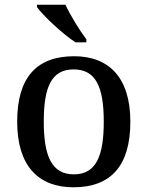

<svg xmlns="http://www.w3.org/2000/svg" viewBox="-20 -786 627 816"><path d="M301 -606H347V-619C318 -657 279 -721 258 -766H137V-756C162 -721 245 -642 301 -606ZM292 10C451 10 534 -81 534 -269C534 -456 443 -547 295 -547C135 -547 53 -456 53 -269C53 -81 143 10 292 10ZM294 -45C200 -45 166 -122 166 -269C166 -417 199 -491 293 -491C387 -491 421 -417 421 -269C421 -122 388 -45 294 -45Z"/></svg>

Font: Noto Serif Telugu Medium
Style: Regular
Weight: 500
Designer: Jelle Bosma - Monotype Design Team
Foundry: Monotype Imaging Inc.
Version: Version 2.005